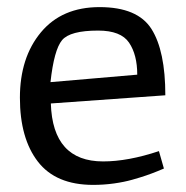

<svg xmlns="http://www.w3.org/2000/svg" viewBox="-20 -510 524 540"><path d="M445 -242 123 -219Q128 -56 270 -56Q340 -56 427 -85L441 -36Q439 -35 423 -28.5Q407 -22 391 -16.5Q375 -11 352 -4.5Q329 2 300.5 6Q272 10 242 10Q137 10 86.5 -55.5Q36 -121 36 -235Q36 -348 95 -419Q154 -490 260 -490Q367 -490 406 -428.5Q445 -367 445 -242ZM122 -279 366 -300Q366 -356 343 -390Q320 -424 256 -424Q177 -424 154.5 -397Q132 -370 122 -279Z"/></svg>

Font: Enriqueta
Style: Regular
Weight: 400
Designer: Viviana Monsalve, Gustavo Ibarra
Foundry: Viviana Monsalve, Gustavo Ibarra
Version: Version 1.002